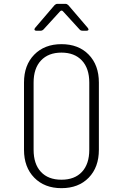

<svg xmlns="http://www.w3.org/2000/svg" viewBox="-20 -970 640 1000"><path d="M300 10Q212 10 158.5 -44.5Q105 -99 105 -190V-540Q105 -631 158.5 -685.5Q212 -740 300 -740Q389 -740 442 -685.5Q495 -631 495 -540V-190Q495 -99 442 -44.5Q389 10 300 10ZM300 -34Q369 -34 407 -75Q445 -116 445 -190V-540Q445 -614 406.5 -655Q368 -696 300 -696Q232 -696 193.5 -655Q155 -614 155 -540V-190Q155 -116 193 -75Q231 -34 300 -34ZM169 -810Q162 -810 160 -814.5Q158 -819 163 -825L264 -943Q271 -950 279 -950H321Q329 -950 336 -943L437 -825Q442 -819 440.5 -814.5Q439 -810 431 -810H410Q400 -810 395 -816L309 -910Q301 -920 292 -910L207 -817Q200 -810 192 -810Z"/></svg>

Font: Pitagon Sans Mono Thin
Style: Regular
Weight: 100
Monospace: yes
Designer: Travis Tran
Foundry: Pitagon
Version: Version 1.001; ttfautohint (v1.8.4.7-5d5b);gftools[0.9.26]